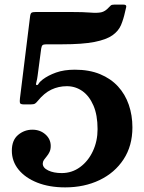

<svg xmlns="http://www.w3.org/2000/svg" viewBox="-20 -802 623 832"><path d="M31.3 -149Q31.3 -103 60.4 -67.1Q89.5 -31.3 141.6 -10.6Q193.8 10 262.3 10Q345.3 10 411.3 -21.6Q477.3 -53.2 515.5 -111.6Q553.8 -170 553.8 -250Q553.8 -302.5 538.1 -348Q522.5 -393.5 491.3 -427.5Q460 -461.5 413.3 -480.8Q366.5 -500 304.3 -500Q257.5 -500 223.1 -487.7Q188.8 -475.5 165 -457.5Q152.3 -447.7 147.5 -439.5Q142.8 -431.2 137.5 -434Q134.5 -435.5 137.8 -446.7Q141 -458 143 -474L158.5 -591.5Q160.3 -603 164.6 -606.5Q169 -610 181.5 -610H248.8Q337.8 -610 389.5 -620.2Q441.3 -630.5 467.5 -649.2Q493.8 -668 504.5 -693.7Q515.3 -719.5 521.8 -750L526.8 -771Q529.5 -782 515.3 -782H474.8Q464.3 -782 460.1 -778.3Q456 -774.5 451.5 -769.8Q435.8 -752.3 418.3 -748.6Q400.8 -745 371 -747.5Q341.3 -750 288.3 -750H135.5Q121.5 -750 116.6 -746.8Q111.8 -743.5 110.3 -730.5L66.5 -376Q64.8 -362.2 66.5 -355.9Q68.3 -349.5 85.3 -349.5H111.8Q126.3 -349.5 131.9 -353.2Q137.5 -357 143.5 -364.5Q171.5 -399 202.6 -413.7Q233.8 -428.5 269.8 -428.5Q306.8 -428.5 336.9 -407.4Q367 -386.2 384.9 -344.7Q402.8 -303.3 402.8 -242.5Q402.8 -190.5 382.5 -147.1Q362.3 -103.8 327 -77.9Q291.8 -52 247.3 -52Q212.5 -52 188.9 -63.4Q165.3 -74.8 165.3 -93Q165.3 -101.5 170.4 -109Q175.5 -116.5 182.5 -124.6Q189.5 -132.8 194.6 -143.5Q199.8 -154.3 199.8 -169.5Q199.8 -199.3 176.8 -219.6Q153.8 -240 120.3 -240Q85.5 -240 58.4 -217.3Q31.3 -194.5 31.3 -149Z"/></svg>

Font: Besley
Style: Regular
Weight: 400
Designer: Owen Earl
Foundry: indestructible type*
Version: Version 4.000